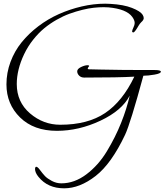

<svg xmlns="http://www.w3.org/2000/svg" viewBox="-20 -664 893 1042"><path d="M818 -284Q853 -284 853 -275Q853 -265 818 -259Q783 -253 758 -253Q688 5 659 67Q585 224 499 291Q413 358 328 358Q239 358 189 296Q170 273 170 252Q171 242 176 241Q184 241 195 256Q212 279 224.5 292Q237 305 261.5 318Q286 331 313 331Q384 331 449 282Q514 233 560 157Q606 81 637 3.5Q668 -74 684 -145Q642 -64 525 -9Q408 46 289 46Q163 46 89 -26.5Q15 -99 15 -206Q15 -269 37 -328Q59 -387 97.5 -434.5Q136 -482 188 -521.5Q240 -561 299.5 -587.5Q359 -614 423.5 -629Q488 -644 551 -644Q565 -644 579 -643Q651 -639 696.5 -621Q742 -603 754 -584Q760 -574 760 -566Q760 -562 758 -557.5Q756 -553 753.5 -550.5Q751 -548 746 -543Q741 -538 739 -535Q736 -531 732 -524.5Q728 -518 724.5 -512Q721 -506 717 -500.5Q713 -495 709.5 -491.5Q706 -488 703 -488Q701 -488 699.5 -489Q698 -490 697 -492V-493Q697 -500 704 -514.5Q711 -529 711 -539Q711 -554 698 -572Q667 -615 569 -624Q557 -625 543 -625Q518 -625 489.5 -622Q461 -619 426.5 -610.5Q392 -602 357.5 -589.5Q323 -577 287 -556.5Q251 -536 220 -510.5Q189 -485 160 -448.5Q131 -412 111 -370Q71 -286 71 -208Q71 -110 143 -48.5Q215 13 307 13Q456 13 550.5 -50.5Q645 -114 709 -248Q624 -243 437 -243Q420 -243 409.5 -253.5Q399 -264 399 -277Q399 -290 419.5 -300Q440 -310 455 -310Q456 -310 457 -310Q463 -310 464 -306Q464 -305 463 -304Q458 -298 456.5 -294Q455 -290 460 -288Q471 -288 524 -286.5Q577 -285 649.5 -284.5Q722 -284 769 -284Q801 -284 818 -284Z"/></svg>

Font: Bilbo Swash Caps
Style: Regular
Weight: 400
Designer: Robert E. Leuschke
Foundry: Robert E. Leuschke
Version: Version 1.003